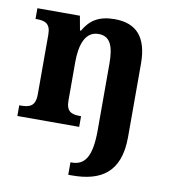

<svg xmlns="http://www.w3.org/2000/svg" viewBox="-87 -624 840 939"><g transform="rotate(10 333.5 -154.5)"><path d="M315 240H334C472 240 571 187 571 8V-356C571 -491 513 -549 407 -549C329 -549 285 -520 254 -465H249L236 -536H25V-483H28C72 -483 100 -474 100 -418V-122C100 -62 71 -53 26 -53H20V0H327V-53H324C280 -53 253 -62 253 -118V-309C253 -391 274 -464 342 -464C401 -464 419 -415 419 -329V0C419 136 384 178 321 178H315Z"/></g></svg>

Font: Noto Serif Georgian Bold
Style: Regular
Weight: 700
Designer: Monotype Design Team, Akaki Razmadze
Foundry: Google LLC
Version: Version 2.003